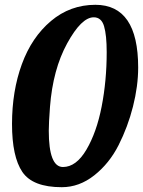

<svg xmlns="http://www.w3.org/2000/svg" viewBox="-20 -770 595 799"><path d="M377 -750Q555 -750 555 -489Q555 -412 533.5 -327Q512 -242 473.5 -166Q435 -90 372.5 -40.5Q310 9 237 9Q116 9 73 -54.5Q30 -118 30 -254Q30 -391 71 -503Q112 -615 192 -682.5Q272 -750 377 -750ZM188 -325Q183 -258 183 -226Q183 -75 242 -75Q297 -75 339.5 -147Q382 -219 403 -326.5Q424 -434 424 -553Q424 -624 413 -661Q402 -698 370 -698Q319 -698 259.5 -589.5Q200 -481 188 -325Z"/></svg>

Font: Lobster 1.3
Style: Regular
Weight: 400
Designer: Pablo Impallari
Foundry: Pablo Impallari. www.impallari.com
Version: Version 1.003 2010